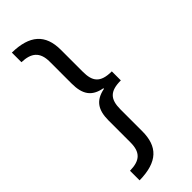

<svg xmlns="http://www.w3.org/2000/svg" viewBox="-286 -745 933 933"><g transform="rotate(-45 181.0 -278.0)"><path d="M41 95V161C167 159 219 106 219 1V-149C219 -219 246 -247 320 -247V-309C240 -309 219 -343 219 -407V-558C219 -665 161 -715 41 -717V-651C105 -649 140 -624 140 -555V-405C140 -331 166 -292 233 -280V-276C166 -263 140 -224 140 -151V-1C140 66 111 94 41 95Z"/></g></svg>

Font: Noto Sans Ethiopic ExtCond
Style: Regular
Weight: 400
Width: 2
Designer: Monotype Design Team
Foundry: Monotype Imaging Inc.
Version: Version 2.102